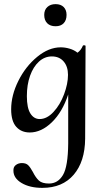

<svg xmlns="http://www.w3.org/2000/svg" viewBox="-20 -628 489 929"><path d="M387 -409Q394 -409 394 -405L392 43Q391 154 336.5 217.5Q282 281 185 281Q124 281 84.5 257.5Q45 234 45 198Q44 180 56.5 170.5Q69 161 86 161Q106 161 116.5 171.5Q127 182 139 204Q153 232 168.5 246Q184 260 217 260Q260 260 284.5 219Q309 178 310 66V-171Q282 -86 231 -36.5Q180 13 124 13Q83 13 58.5 -14.5Q34 -42 34 -99Q34 -167 69 -237Q104 -307 160 -353Q216 -399 274 -399Q295 -399 317 -392.5Q339 -386 355 -373Q372 -385 381 -407Q382 -409 387 -409ZM231 -355Q196 -355 168.5 -330Q141 -305 125.5 -261.5Q110 -218 110 -163Q110 -106 127 -79Q144 -52 172 -52Q207 -52 239 -86.5Q271 -121 290 -172Q309 -223 309 -266Q309 -306 288 -330.5Q267 -355 231 -355ZM194 -556Q194 -580 209 -594Q224 -608 249 -608Q274 -608 288 -594Q302 -580 302 -556Q302 -530 288 -515.5Q274 -501 249 -501Q223 -501 208.5 -515.5Q194 -530 194 -556Z"/></svg>

Font: Cormorant Upright SemiBold
Style: Regular
Weight: 600
Designer: Christian Thalmann (Catharsis Fonts)
Foundry: Catharsis Fonts
Version: Version 3.302